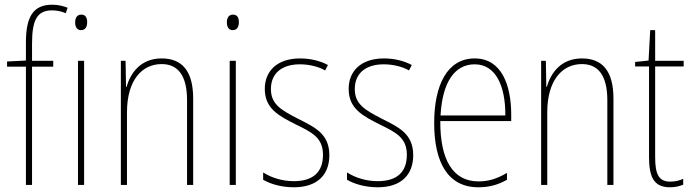

<svg xmlns="http://www.w3.org/2000/svg" viewBox="-20 -785 2940 815"><path d="M206 -502V-527H116V-600C116 -701 138 -741 201 -741C220 -741 241 -737 259 -729L267 -752C250 -759 228 -765 202 -765C120 -765 90 -713 90 -604V-528L10 -524V-502H90V0H116V-502Z M325 -723C305 -723 299 -706 299 -690C299 -672 306 -657 324 -657C342 -657 350 -671 350 -691C350 -707 345 -723 325 -723ZM337 -527H311V0H337Z M666 -537C577 -537 534 -475 517 -416H515L513 -527H493V0H519V-308C519 -445 583 -513 666 -513C733 -513 774 -468 774 -359V0H800V-366C800 -485 752 -537 666 -537Z M969 -723C949 -723 943 -706 943 -690C943 -672 950 -657 968 -657C986 -657 994 -671 994 -691C994 -707 989 -723 969 -723ZM981 -527H955V0H981Z M1378 -126C1378 -218 1316 -245 1243 -282C1174 -318 1130 -342 1130 -407C1130 -476 1179 -512 1253 -512C1292 -512 1333 -502 1360 -486L1372 -509C1341 -526 1299 -537 1254 -537C1155 -537 1104 -482 1104 -408C1104 -324 1162 -294 1237 -256C1305 -223 1351 -200 1351 -128C1351 -57 1312 -16 1227 -16C1179 -16 1133 -30 1097 -53V-22C1124 -6 1171 10 1227 10C1328 10 1378 -44 1378 -126Z M1734 -126C1734 -218 1672 -245 1599 -282C1530 -318 1486 -342 1486 -407C1486 -476 1535 -512 1609 -512C1648 -512 1689 -502 1716 -486L1728 -509C1697 -526 1655 -537 1610 -537C1511 -537 1460 -482 1460 -408C1460 -324 1518 -294 1593 -256C1661 -223 1707 -200 1707 -128C1707 -57 1668 -16 1583 -16C1535 -16 1489 -30 1453 -53V-22C1480 -6 1527 10 1583 10C1684 10 1734 -44 1734 -126Z M1995 -537C1878 -537 1823 -423 1823 -263C1823 -97 1880 10 2011 10C2059 10 2097 -2 2132 -22V-51C2089 -26 2054 -15 2011 -15C1903 -15 1848 -106 1849 -271H2150V-298C2150 -424 2109 -537 1995 -537ZM1995 -512C2086 -512 2126 -417 2125 -295H1850C1858 -440 1912 -512 1995 -512Z M2450 -537C2361 -537 2318 -475 2301 -416H2299L2297 -527H2277V0H2303V-308C2303 -445 2367 -513 2450 -513C2517 -513 2558 -468 2558 -359V0H2584V-366C2584 -485 2536 -537 2450 -537Z M2825 -14C2774 -14 2761 -49 2761 -119V-503H2882V-527H2761V-657H2740L2733 -528L2676 -522V-503H2735V-120C2735 -37 2753 10 2824 10C2848 10 2864 5 2880 -1V-26C2866 -19 2846 -14 2825 -14Z"/></svg>

Font: Noto Sans Malayalam Condensed Thin
Style: Regular
Weight: 100
Width: 3
Designer: Jelle Bosma - Monotype Design Team
Foundry: Monotype Imaging Inc.
Version: Version 2.104